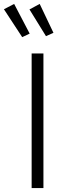

<svg xmlns="http://www.w3.org/2000/svg" viewBox="-50 -957 352 977"><path d="M171 0H111V-685H171ZM63 -768 -30 -910 22 -937 101 -786ZM184 -773 100 -909 152 -937 222 -790Z"/></svg>

Font: Trujillo Light
Style: Regular
Weight: 300
Designer: Fira Sans original fonts by bBox Type GmbH, Carrois Corporate GbR, & Edenspiekermann AG / Changes by Cristiano Sobral
Foundry: Fira Sans original fonts by bBox Type GmbH, Carrois Corporate GbR, & Edenspiekermann AG / Changes by Cristiano Sobral
Version: Version 4.301;July 28, 2020;FontCreator 13.0.0.2655 64-bit